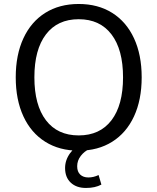

<svg xmlns="http://www.w3.org/2000/svg" viewBox="-20 -748 791 965"><path d="M59.1 -359.4Q59.1 -472.3 97.6 -555.4Q136.1 -638.5 207.4 -683.3Q278.7 -728 375.6 -728Q472.5 -728 543.8 -683.3Q615.1 -638.5 653.6 -555.4Q692.1 -472.3 692.1 -359.4Q692.1 -246.5 653.6 -163.3Q615.1 -80.2 543.8 -35.5Q472.5 9.3 375.6 9.3Q278.7 9.3 207.4 -35.5Q136.1 -80.2 97.6 -163.3Q59.1 -246.5 59.1 -359.4ZM598.4 -359.4Q598.4 -498.9 540.3 -575.1Q482.2 -651.4 375.6 -651.4Q269 -651.4 210.9 -575.1Q152.8 -498.9 152.8 -359.4Q152.8 -219.8 210.9 -143.6Q269 -67.4 375.6 -67.4Q482.2 -67.4 540.3 -143.6Q598.4 -219.8 598.4 -359.4ZM307.1 96.6Q307.1 56.5 332.5 21.6Q357.8 -13.3 401.5 -35.3L430.9 0Q404.3 12 386.1 35.4Q367.9 58.8 367.9 87.6Q367.9 115.2 383.3 129.6Q398.7 143.9 424 143.9Q450.3 143.9 475.5 131.7L489.6 179.7Q474 188.2 454.8 192.4Q435.7 196.7 412 196.7Q363.9 196.7 335.5 169.9Q307.1 143.2 307.1 96.6Z"/></svg>

Font: Min Sans VF VF
Style: Regular
Weight: 400
Designer: Jinseong-Kim, NotoSansCJK, Nunito
Foundry: Jinseong-Kim
Version: Version 1.420;Glyphs 3.1.2 (3151)